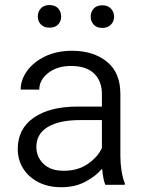

<svg xmlns="http://www.w3.org/2000/svg" viewBox="-20 -742 580 771"><path d="M402.8 0Q397.9 -11.7 394.8 -29.1Q391.6 -46.4 390.1 -64.5Q364.3 -34.2 322.8 -12.2Q281.2 9.8 226.1 9.8Q173.3 9.8 134 -10.5Q94.7 -30.8 73 -65.4Q51.3 -100.1 51.3 -143.6Q51.3 -225.1 115.7 -269.5Q180.2 -314 290.5 -314H389.2V-364.7Q389.2 -416.5 357.7 -446.8Q326.2 -477.1 265.6 -477.1Q209.5 -477.1 173.6 -449Q137.7 -420.9 137.7 -382.3H63Q63 -421.4 88.6 -457Q114.3 -492.7 160.9 -515.4Q207.5 -538.1 269.5 -538.1Q354.5 -538.1 408.9 -494.6Q463.4 -451.2 463.4 -363.8V-113.3Q463.4 -86.4 468 -56.6Q472.7 -26.9 481 -6.8V0ZM235.8 -56.2Q292.5 -56.2 332.5 -83.7Q372.6 -111.3 389.2 -147.5V-259.8H301.8Q218.3 -259.8 172.1 -232.2Q126 -204.6 126 -152.3Q126 -112.3 154.5 -84.2Q183.1 -56.2 235.8 -56.2ZM131.8 -675.8Q131.8 -694.8 144 -708.3Q156.2 -721.7 178.7 -721.7Q201.7 -721.7 213.6 -708.3Q225.6 -694.8 225.6 -675.8Q225.6 -656.7 213.6 -643.8Q201.7 -630.9 178.7 -630.9Q156.2 -630.9 144 -643.8Q131.8 -656.7 131.8 -675.8ZM344.2 -674.8Q344.2 -694.3 356.2 -707.5Q368.2 -720.7 390.6 -720.7Q413.1 -720.7 425.5 -707.5Q438 -694.3 438 -674.8Q438 -656.2 425.5 -643.1Q413.1 -629.9 390.6 -629.9Q368.2 -629.9 356.2 -643.1Q344.2 -656.2 344.2 -674.8Z"/></svg>

Font: Vazirmatn UI Light
Style: Regular
Weight: 300
Designer: Saber Rastikerdar
Foundry: Saber Rastikerdar
Version: Version 33.003